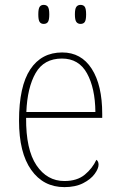

<svg xmlns="http://www.w3.org/2000/svg" viewBox="-20 -757 489 787"><path d="M244 10Q158 10 108 -60.5Q58 -131 58 -262Q58 -403 104 -472.5Q150 -542 235 -542Q313 -542 356 -475Q399 -408 399 -290V-274H87Q86 -144 129.5 -79.5Q173 -15 244 -15Q296 -15 327.5 -41Q359 -67 375 -102Q384 -96 384 -82Q384 -66 368 -44Q352 -22 320.5 -6Q289 10 244 10ZM371 -298Q370 -396 336.5 -456.5Q303 -517 234 -517Q160 -517 126 -457.5Q92 -398 88 -298ZM310 -659Q299 -659 293 -667Q287 -675 287 -698Q287 -721 293 -729Q299 -737 310 -737Q322 -737 327.5 -729Q333 -721 333 -698Q333 -675 327.5 -667Q322 -659 310 -659ZM159 -659Q148 -659 142.5 -667Q137 -675 137 -698Q137 -721 142.5 -729Q148 -737 159 -737Q171 -737 176.5 -729Q182 -721 182 -698Q182 -675 176.5 -667Q171 -659 159 -659Z"/></svg>

Font: Noto Serif Tamil SemiCondensed Thin
Style: Italic
Weight: 100
Width: 4
Italic angle: -12°
Designer: Indian Type Foundry, Tom Grace, and the Monotype Design Team
Foundry: Monotype Imaging Inc.
Version: Version 2.003; ttfautohint (v1.8.4.7-5d5b)